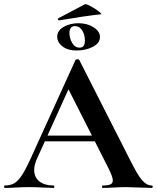

<svg xmlns="http://www.w3.org/2000/svg" viewBox="-28 -923 770 943"><path d="M186 -257H474L481 -229H171ZM717 0Q697 0 655 -2Q611 -4 592 -4Q567 -4 531 -2Q497 0 477 0Q473 0 473 -6Q473 -12 477 -12Q503 -12 514.5 -17.5Q526 -23 526 -37Q526 -54 506 -94L303 -495L352 -581L153 -142Q140 -113 140 -88Q140 -52 165.5 -32Q191 -12 234 -12Q239 -12 239 -6Q239 0 234 0Q216 0 182 -2Q144 -4 116 -4Q89 -4 51 -2Q17 0 -4 0Q-8 0 -8 -6Q-8 -12 -4 -12Q24 -12 43 -23.5Q62 -35 81 -64.5Q100 -94 126 -152L343 -629Q345 -632 352 -632Q360 -632 361 -629L611 -137Q646 -66 669 -39Q692 -12 717 -12Q722 -12 722 -6Q722 0 717 0ZM253 -743Q253 -773 285 -791Q317 -809 357 -809Q400 -809 431.5 -789Q463 -769 463 -741Q463 -711 428 -693Q393 -675 347 -675Q305 -675 279 -695Q253 -715 253 -743ZM389 -723Q389 -753 375.5 -774Q362 -795 340 -795Q328 -795 320.5 -786.5Q313 -778 313 -763Q313 -735 326.5 -712Q340 -689 363 -689Q389 -689 389 -723ZM261 -823Q258 -823 256.5 -827.5Q255 -832 258 -833L389 -902Q394 -905 416.5 -893Q439 -881 457 -867Q475 -853 468 -853Q379 -843 263 -823Z"/></svg>

Font: Cormorant Infant
Style: Bold
Weight: 700
Designer: Christian Thalmann (Catharsis Fonts)
Foundry: Catharsis Fonts
Version: Version 4.000